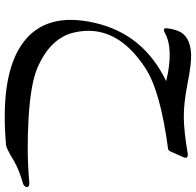

<svg xmlns="http://www.w3.org/2000/svg" viewBox="-28 -270 814 797"><g transform="rotate(90 378.5 128.0)"><path d="M632.8 -226.1 608.9 -172.4Q605 -164.1 597.7 -163.1Q358.4 -131.3 262.7 -68.8Q74.7 54.2 115.7 228Q138.2 324.7 260.3 378.4Q326.2 407.2 469.2 415.8Q612.3 424.3 734.9 413.1Q750.5 411.6 754.9 417.2Q759.3 422.9 754.6 429.7Q750 436.5 742.2 439Q681.6 456.5 647 477.5Q595.7 508.3 583.5 509.3Q289.6 535.2 159.2 439.9Q28.8 344.7 75.2 141.6Q121.6 -61.5 317.4 -155.3Q182.1 -188 114.7 -148.4Q108.9 -145 103.3 -146.2Q97.7 -147.5 97.7 -152.8Q98.6 -176.3 107.9 -202.1Q126.5 -254.4 204.1 -258.8Q242.7 -260.7 327.1 -244.1Q411.6 -227.5 470 -228.5Q528.3 -229.5 613.8 -244.1Q643.1 -249 632.8 -226.1Z"/></g></svg>

Font: Amiri
Style: Regular
Weight: 400
Designer: Khaled Hosny
Version: Version 000.108